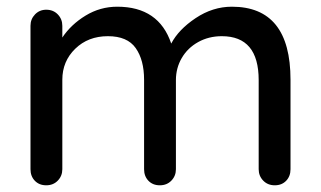

<svg xmlns="http://www.w3.org/2000/svg" viewBox="-20 -553 958 573"><path d="M847 -315V-48Q847 -27 834 -13.5Q821 0 800 0Q779 0 765.5 -14Q752 -28 752 -48V-314Q752 -445 642 -445Q603 -445 571.5 -427.5Q540 -410 522.5 -380Q505 -350 505 -314V-48Q505 -28 491.5 -14Q478 0 457 0Q436 0 423 -13.5Q410 -27 410 -48V-315Q410 -374 385 -409.5Q360 -445 302 -445Q243 -445 204.5 -407.5Q166 -370 166 -315V-48Q166 -28 152.5 -14Q139 0 118 0Q97 0 84 -13.5Q71 -27 71 -48V-476Q71 -496 84.5 -510Q98 -524 118 -524Q139 -524 152.5 -510Q166 -496 166 -476V-441Q192 -480 235.5 -506.5Q279 -533 330 -533Q454 -533 491 -423Q513 -465 564 -499Q615 -533 672 -533Q847 -533 847 -315Z"/></svg>

Font: Quicksand Medium
Style: Regular
Weight: 500
Designer: Andrew Paglinawan
Foundry: Andrew Paglinawan
Version: Version 3.000